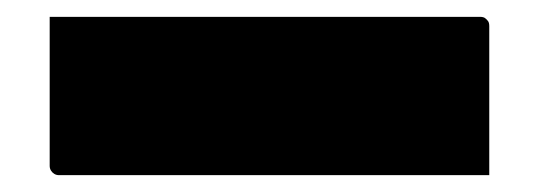

<svg xmlns="http://www.w3.org/2000/svg" viewBox="-20 9 640 228"><path d="M39 29H550Q554 29 556 30.5Q558 32 559.5 34Q561 36 561 40Q561 84 561 128Q561 172 561 217H50Q47 217 44.5 215.5Q42 214 40.5 211.5Q39 209 39 206Q39 161 39 117Q39 73 39 29Z"/></svg>

Font: Recursive Black
Style: Regular
Weight: 900
Version: Version 1.085